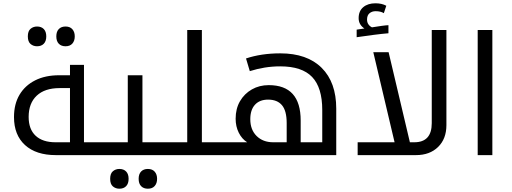

<svg xmlns="http://www.w3.org/2000/svg" viewBox="-20 -942 3110 1166"><path d="M205 -661Q182 -661 165.5 -675Q149 -689 149 -721Q149 -753 165.5 -767Q182 -781 205 -781Q231 -781 246 -765.5Q261 -750 261 -721Q261 -692 246 -676.5Q231 -661 205 -661ZM378 -661Q352 -661 337 -676.5Q322 -692 322 -721Q322 -750 337 -765.5Q352 -781 378 -781Q405 -781 419.5 -764.5Q434 -748 434 -721Q434 -694 419.5 -677.5Q405 -661 378 -661Z M319 0Q199 0 132 -61Q65 -122 65 -231Q65 -310 98.5 -366.5Q132 -423 193.5 -454Q255 -485 339 -485H405V-548H490V-78H604Q609 -78 609 -74V-5Q609 0 604 0ZM405 -78V-407H342Q252 -407 203 -361Q154 -315 154 -232Q154 -157 196.5 -117.5Q239 -78 317 -78Z M705 204Q682 204 665.5 190Q649 176 649 144Q649 112 665.5 98Q682 84 705 84Q731 84 746 99.5Q761 115 761 144Q761 173 746 188.5Q731 204 705 204ZM878 204Q852 204 837 188.5Q822 173 822 144Q822 115 837 99.5Q852 84 878 84Q905 84 919.5 100.5Q934 117 934 144Q934 171 919.5 187.5Q905 204 878 204Z M594 0Q589 0 589 -5V-74Q589 -78 594 -78H756V-485H845V-78H995Q1000 -78 1000 -74V-5Q1000 0 995 0Z M985 0Q980 0 980 -5V-74Q980 -78 985 -78H1117V-760H1206V-78H1336Q1341 -78 1341 -74V-5Q1341 0 1336 0Z M1481 -78Q1449 -98 1430 -136Q1411 -174 1411 -221Q1411 -282 1437.5 -327.5Q1464 -373 1509.5 -399Q1555 -425 1612 -425Q1806 -425 1806 -210V-78H1937V-274Q1937 -410 1875.5 -474.5Q1814 -539 1682 -539Q1633 -539 1587 -531.5Q1541 -524 1497 -510L1474 -587Q1567 -618 1682 -618Q1845 -618 1933.5 -530Q2022 -442 2022 -282V0H1326Q1321 0 1321 -5V-74Q1321 -78 1326 -78ZM1639 -78H1721V-195Q1721 -269 1692.5 -303Q1664 -337 1608 -337Q1557 -337 1528.5 -306Q1500 -275 1500 -218Q1500 -154 1538.5 -116Q1577 -78 1639 -78Z M2146 -762 2193 -769Q2158 -792 2158 -832Q2158 -875 2186 -898.5Q2214 -922 2260 -922Q2299 -922 2326 -907L2311 -862Q2292 -874 2261 -874Q2239 -874 2224 -861.5Q2209 -849 2209 -823Q2209 -806 2217.5 -794Q2226 -782 2239 -776Q2269 -781 2298.5 -785Q2328 -789 2339 -789V-740Q2302 -737 2251 -730.5Q2200 -724 2146 -716Z M2380 -62 2247 -625H2340L2473 -62Z M2496 -78Q2602 -78 2602 -194V-760H2691V-182Q2691 -99 2640.5 -49.5Q2590 0 2506 0H2152V-78Z M2881 -760H2970V0H2881Z"/></svg>

Font: Noto Kufi Arabic
Style: Regular
Weight: 400
Designer: Monotype Design Team, David Williams, Khaled Hosny
Foundry: Google LLC
Version: Version 2.109; ttfautohint (v1.8.4.7-5d5b)